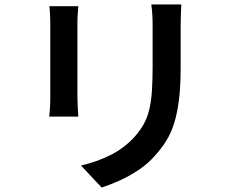

<svg xmlns="http://www.w3.org/2000/svg" viewBox="-20 -791 1040 863"><path d="M795 -771Q794 -751 793 -727Q792 -703 792 -675Q792 -651 792 -615.5Q792 -580 792 -545Q792 -510 792 -487Q792 -404 784.5 -343.5Q777 -283 763 -238Q749 -193 727.5 -158.5Q706 -124 678 -93Q646 -56 603.5 -27.5Q561 1 517.5 20.5Q474 40 437 52L344 -47Q417 -64 477.5 -94.5Q538 -125 584 -175Q610 -204 626.5 -234Q643 -264 651.5 -301Q660 -338 663 -385Q666 -432 666 -494Q666 -518 666 -552.5Q666 -587 666 -620.5Q666 -654 666 -675Q666 -703 664.5 -727Q663 -751 660 -771ZM332 -763Q331 -746 329.5 -728Q328 -710 328 -688Q328 -678 328 -653Q328 -628 328 -594.5Q328 -561 328 -524Q328 -487 328 -452.5Q328 -418 328 -391Q328 -364 328 -351Q328 -332 329.5 -308Q331 -284 332 -267H201Q203 -280 204.5 -304.5Q206 -329 206 -352Q206 -365 206 -391.5Q206 -418 206 -453Q206 -488 206 -524.5Q206 -561 206 -594.5Q206 -628 206 -653Q206 -678 206 -688Q206 -701 205 -723.5Q204 -746 202 -763Z"/></svg>

Font: Noto Sans SC SemiBold
Style: Regular
Weight: 600
Designer: Ryoko NISHIZUKA 西塚涼子 (kana, bopomofo & ideographs); Paul D. Hunt (Latin, Greek & Cyrillic); Sandoll Communications 산돌커뮤니
Foundry: Adobe
Version: Version 2.004-H2;hotconv 1.0.118;makeotfexe 2.5.65603